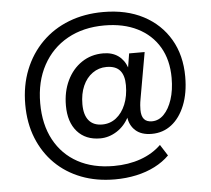

<svg xmlns="http://www.w3.org/2000/svg" viewBox="-58 -777 1099 998"><g transform="rotate(-5 491.5 -278.0)"><path d="M502 158Q406 158 327 127.5Q248 97 191 40.5Q134 -16 102.5 -94.5Q71 -173 71 -270Q71 -369 103.5 -450.5Q136 -532 195.5 -591.5Q255 -651 336.5 -682.5Q418 -714 516 -714Q637 -714 725.5 -667.5Q814 -621 863 -537.5Q912 -454 912 -342Q912 -257 886.5 -193.5Q861 -130 816.5 -95.5Q772 -61 713 -61Q659 -61 628.5 -88.5Q598 -116 593 -161L597 -162Q573 -114 531.5 -87.5Q490 -61 444 -61Q368 -61 324.5 -110.5Q281 -160 281 -246Q281 -319 308.5 -376.5Q336 -434 385 -467Q434 -500 497 -500Q544 -500 575.5 -477.5Q607 -455 621 -414H620L632 -488H713L671 -250Q667 -228 666 -214.5Q665 -201 665 -191Q665 -158 678.5 -142Q692 -126 720 -126Q755 -126 782 -153.5Q809 -181 825 -229.5Q841 -278 841 -342Q841 -436 801 -503.5Q761 -571 688 -607.5Q615 -644 516 -644Q406 -644 323.5 -598Q241 -552 195 -467.5Q149 -383 149 -270Q149 -159 192.5 -78.5Q236 2 315 45Q394 88 502 88Q579 88 642.5 65.5Q706 43 750 0L787 58Q755 90 711 112.5Q667 135 614 146.5Q561 158 502 158ZM461 -132Q502 -132 533.5 -156.5Q565 -181 583 -224.5Q601 -268 601 -325Q601 -376 578.5 -402Q556 -428 508 -428Q468 -428 435.5 -405Q403 -382 385 -341Q367 -300 367 -246Q367 -190 391 -161Q415 -132 461 -132Z"/></g></svg>

Font: Nunito Sans 8pt SemiBold
Style: Regular
Weight: 600
Version: Version 3.101;gftools[0.9.27]